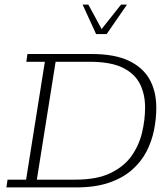

<svg xmlns="http://www.w3.org/2000/svg" viewBox="-20 -819 732 839"><path d="M8 0 13 -34H94L176 -549H95L100 -583H381Q481 -583 543 -553.5Q605 -524 634 -471.5Q663 -419 663 -348Q663 -300 653 -250.5Q643 -201 620 -156.5Q597 -112 556.5 -76.5Q516 -41 456 -20.5Q396 0 312 0ZM141 -34H310Q404 -34 463.5 -63Q523 -92 555.5 -138.5Q588 -185 601 -240.5Q614 -296 614 -349Q614 -409 590.5 -454Q567 -499 514.5 -524Q462 -549 373 -549H223ZM400 -670 341 -799H366L424 -692L509 -799H535L446 -670Z"/></svg>

Font: Rokkitt SemiBold ExtraLight
Style: Italic
Weight: 250
Italic angle: -9°
Version: Version 3.103